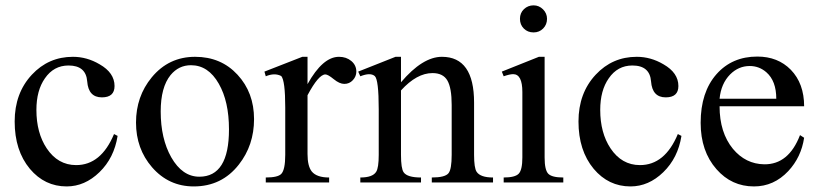

<svg xmlns="http://www.w3.org/2000/svg" viewBox="-20 -668 2993 703"><path d="M410.6 -170.4Q397.9 -89.8 344.2 -37.6Q290.5 14.6 224.1 14.6Q143.6 14.6 89.4 -49.8Q33.7 -116.7 33.7 -223.1Q33.7 -327.1 96.7 -394.5Q157.7 -460 247.1 -460Q298.3 -460 344.7 -432.6Q399.4 -401.4 399.4 -353Q399.4 -311.5 353 -311.5Q303.7 -311.5 299.3 -369.9Q294.9 -428.2 231 -428.2Q176.8 -428.2 144.5 -381.3Q113.3 -336.9 113.3 -265.6Q113.3 -181.6 150.9 -125Q191.9 -63.5 258.8 -63.5Q350.1 -63.5 397.5 -177.2Z M910.2 -231.9Q910.2 -136.2 854.5 -65.4Q792 14.6 689.5 14.6Q597.7 14.6 536.6 -55.7Q478 -123.5 478 -219.2Q478 -314.9 535.6 -384.8Q597.7 -460 694.3 -460Q789.1 -460 849.6 -394.5Q910.2 -329.1 910.2 -231.9ZM818.4 -194.3Q818.4 -296.4 781.2 -361.3Q742.7 -429.2 679.2 -429.2Q634.3 -429.2 604.5 -393.1Q568.4 -348.6 568.4 -259.8Q568.4 -160.6 606.9 -92.3Q647.5 -21 710 -21Q818.4 -21 818.4 -194.3Z M1284.7 -405.8Q1284.7 -388.2 1272 -374.5Q1259.3 -360.8 1240.7 -360.8Q1223.1 -360.8 1201.9 -378.2Q1180.7 -395.5 1171.4 -395.5Q1146.5 -395.5 1106 -319.3V-104Q1106 -59.6 1121.6 -40Q1139.6 -18.1 1185.1 -18.1V0H953.1V-18.1Q997.1 -18.1 1009.8 -31.2Q1024.4 -46.4 1024.4 -101.1V-274.4Q1024.4 -372.6 1009.8 -389.6Q985.4 -402.3 953.1 -388.7L948.2 -405.8L1086.9 -460H1106V-359.9Q1161.6 -460 1221.2 -460Q1248 -460 1266.4 -444.6Q1284.7 -429.2 1284.7 -405.8Z M1785.2 0H1561V-18.1Q1609.4 -18.1 1622.1 -33.7Q1633.8 -47.9 1633.8 -101.1V-283.7Q1633.8 -345.7 1618.2 -373Q1602.5 -400.4 1563.5 -400.4Q1505.9 -400.4 1448.2 -336.9V-101.1Q1448.2 -50.8 1458 -37.1Q1471.2 -18.1 1521.5 -18.1V0H1299.3V-18.1Q1344.7 -18.1 1357.4 -39.1Q1366.7 -53.7 1366.7 -101.1V-267.6Q1366.7 -377 1352.1 -389.6Q1335.9 -403.3 1299.3 -388.7L1291.5 -405.8L1428.2 -460H1448.2V-366.7Q1527.3 -460 1598.1 -460Q1715.8 -460 1715.8 -292.5V-101.1Q1715.8 -53.2 1725.1 -39.1Q1738.8 -18.1 1785.2 -18.1Z M1982.9 -599.1Q1982.9 -578.1 1968.8 -563.7Q1954.6 -549.3 1933.6 -549.3Q1912.1 -549.3 1897.9 -563.5Q1883.8 -577.6 1883.8 -599.1Q1883.8 -620.6 1898.4 -634.5Q1913.1 -648.4 1933.6 -648.4Q1953.6 -648.4 1968.3 -633.8Q1982.9 -619.1 1982.9 -599.1ZM2042.5 0H1824.2V-18.1Q1866.2 -18.1 1879.4 -32.2Q1892.6 -46.4 1892.6 -91.3V-331.1Q1892.6 -396.5 1858.9 -396.5Q1846.7 -396.5 1824.2 -388.7L1817.4 -405.8L1953.1 -460H1974.1V-91.3Q1974.1 -45.9 1987.3 -32Q2000.5 -18.1 2042.5 -18.1Z M2475.1 -170.4Q2462.4 -89.8 2408.7 -37.6Q2355 14.6 2288.6 14.6Q2208 14.6 2153.8 -49.8Q2098.1 -116.7 2098.1 -223.1Q2098.1 -327.1 2161.1 -394.5Q2222.2 -460 2311.5 -460Q2362.8 -460 2409.2 -432.6Q2463.9 -401.4 2463.9 -353Q2463.9 -311.5 2417.5 -311.5Q2368.2 -311.5 2363.8 -369.9Q2359.4 -428.2 2295.4 -428.2Q2241.2 -428.2 2209 -381.3Q2177.7 -336.9 2177.7 -265.6Q2177.7 -181.6 2215.3 -125Q2256.3 -63.5 2323.2 -63.5Q2414.6 -63.5 2461.9 -177.2Z M2924.3 -163.6Q2913.6 -92.3 2866.2 -41.5Q2813.5 14.6 2740.7 14.6Q2658.7 14.6 2603.5 -48.3Q2545.4 -114.3 2545.4 -218.3Q2545.4 -330.6 2603.5 -396.5Q2660.6 -460.9 2752.9 -460.9Q2828.1 -460.9 2875.5 -412.6Q2924.3 -362.3 2924.3 -278.8H2614.7Q2614.7 -182.6 2663.6 -123Q2710 -67.4 2778.3 -66.4Q2867.7 -65.4 2909.2 -173.3ZM2822.3 -306.6Q2822.3 -371.6 2786.1 -403.3Q2759.8 -426.3 2725.1 -426.3Q2684.1 -426.3 2653.3 -395.5Q2620.1 -361.8 2614.7 -306.6Z"/></svg>

Font: Dai Banna SIL Book
Style: Regular
Weight: 400
Designer: Victor Gaultney
Foundry: SIL International
Version: Version 2.000